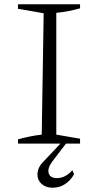

<svg xmlns="http://www.w3.org/2000/svg" viewBox="-20 -671 439 897"><path d="M64 0V-20Q93 -28 120.5 -33.5Q148 -39 175 -42L184 -609L64 -630V-651H354V-632Q329 -625 301 -619.5Q273 -614 243 -611V-42L354 -23V0ZM227 206Q200 206 182 194Q164 182 158 163.5Q152 145 158 123.5Q164 102 185 82L279 -18H302L224 84Q201 115 207.5 138Q214 161 246 161Q266 161 284.5 151.5Q303 142 318 124L326 143Q310 172 284 189Q258 206 227 206Z"/></svg>

Font: Piazzolla Thin ExtraLight
Style: Regular
Weight: 250
Version: Version 2.005